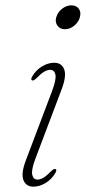

<svg xmlns="http://www.w3.org/2000/svg" viewBox="-20 -692 321 719"><path d="M223 -582.5Q205 -582.5 195.2 -595.8Q185.5 -609 190.5 -627Q196 -646.5 212.5 -659.2Q229 -672 247 -672Q266 -672 275.2 -659.2Q284.5 -646.5 279 -627Q274 -609 258 -595.8Q242 -582.5 223 -582.5ZM112.5 -97.5Q96.5 -55 100.8 -37.2Q105 -19.5 120.5 -19.5Q130.5 -19.5 142.2 -26.2Q154 -33 170.5 -50Q182 -61.5 188 -59Q194 -56.5 187.5 -44.5Q173.5 -20.5 150.8 -6.8Q128 7 105 7Q77.5 7 67.8 -17.5Q58 -42 77 -92L175.5 -352.5Q191.5 -395.5 187.5 -413Q183.5 -430.5 167.5 -430.5Q158 -430.5 146 -423.8Q134 -417 117.5 -400Q106 -388.5 100 -391Q94 -393.5 100.5 -405.5Q114.5 -429.5 137.2 -443.2Q160 -457 183 -457Q210.5 -457 220.2 -432.8Q230 -408.5 211 -358Z"/></svg>

Font: Fraunces 9pt Thin
Style: Italic
Weight: 100
Italic angle: -16°
Version: Version 1.000;[b76b70a41]